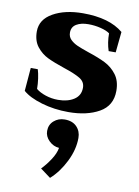

<svg xmlns="http://www.w3.org/2000/svg" viewBox="-95 -570 719 994"><g transform="rotate(10 265.0 -72.5)"><path d="M32 -59 42 -181H79Q85 -162 89 -134Q93 -106 93 -80Q112 -64 143.5 -53.5Q175 -43 209 -43Q260 -43 293 -64.5Q326 -86 326 -127Q326 -158 298 -175Q270 -192 212 -211Q158 -229 123.5 -245.5Q89 -262 64.5 -293Q40 -324 40 -373Q40 -436 103 -471.5Q166 -507 260 -507Q399 -507 472 -446L461 -337H424Q410 -379 410 -428Q394 -440 362.5 -448Q331 -456 297 -456Q259 -456 234.5 -441.5Q210 -427 210 -397Q210 -375 224.5 -360.5Q239 -346 260 -336.5Q281 -327 322 -313Q377 -295 413 -277Q449 -259 474 -226Q499 -193 499 -141Q499 -63 434.5 -26.5Q370 10 273 10Q198 10 132 -9.5Q66 -29 32 -59ZM185 322Q208 299 230.5 265Q253 231 258 201Q228 199 205 176.5Q182 154 182 125Q182 92 205.5 71.5Q229 51 262 51Q303 51 325.5 74.5Q348 98 348 133Q348 194 316.5 257.5Q285 321 239 362Z"/></g></svg>

Font: Trirong ExtraBold
Style: Regular
Weight: 800
Designer: Katatrad Team
Foundry: CadsonDemak
Version: Version 1.001